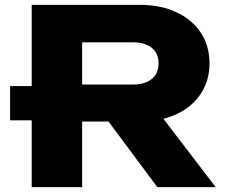

<svg xmlns="http://www.w3.org/2000/svg" viewBox="-20 -770 931 790"><path d="M21.6 -416H308.6V-274.8H21.6ZM254 -422.2H527.2Q576.4 -422.2 604.4 -445Q632.4 -467.8 632.4 -509Q632.4 -550.6 604.4 -573.2Q576.4 -595.8 527.2 -595.8H224.8L318 -695V0H110.4V-750H556Q641.6 -750 705.9 -719.7Q770.2 -689.4 806.1 -635.6Q842 -581.8 842 -509Q842 -438.2 806.1 -384.1Q770.2 -330 705.9 -300Q641.6 -270 556 -270H254ZM366 -351H599L867.6 0H627.4Z"/></svg>

Font: Unbounded
Style: Regular
Weight: 400
Designer: Luke Prowse, Jean-Baptiste Morizot, Fátima Lázaro, Florian Runge
Foundry: NaN
Version: Version 1.701;gftools[0.9.28.dev5+ged2979d]